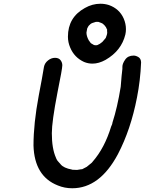

<svg xmlns="http://www.w3.org/2000/svg" viewBox="-20 -986 774 1026"><path d="M366 20Q325 20 289 5Q164 -44 159 -208Q159 -326 187 -475Q206 -573 215 -629Q219 -649 236.5 -663Q254 -677 274 -677Q294 -677 303.5 -664.5Q313 -652 313 -637Q313 -619 287 -491Q257 -336 257 -274Q257 -192 279 -143Q279 -140 282 -137Q282 -131 304 -108Q320 -88 364 -80Q364 -79 366.5 -79Q369 -79 378 -78.5Q387 -78 392 -78Q396 -78 417 -82L416 -81Q418 -81 419.5 -82Q421 -83 432 -88.5Q443 -94 443.5 -94.5Q444 -95 471 -117L475 -122Q539 -195 574 -310Q574 -312 577 -317Q580 -322 581 -331Q607 -411 625 -522Q630 -588 634 -618V-629Q634 -646 649 -667.5Q664 -689 694 -689Q706 -689 719.5 -681Q733 -673 734 -653Q730 -555 712 -465Q679 -294 610 -162Q513 20 366 20ZM474 -646Q451 -646 429 -655Q377 -679 355 -732Q343 -760 343 -790Q343 -893 433 -943Q473 -966 517 -966Q540 -966 562 -959Q618 -939 641 -887Q653 -859 653 -830Q653 -816 650 -802Q629 -715 544 -666Q508 -646 474 -646ZM493 -744Q499 -745 500 -745Q501 -745 502 -746Q513 -750 527 -762L545 -783Q553 -803 553 -810L552 -824L553 -826L546 -841Q542 -845 540 -848.5Q538 -852 535.5 -853.5Q533 -855 530.5 -858Q528 -861 519.5 -864Q511 -867 506 -869H492Q470 -863 464 -858L459 -853Q452 -848 446 -834L442 -812Q442 -793 454 -771Q464 -758 464.5 -756.5Q465 -755 478 -748Q482 -745 484 -745Q486 -745 493 -744Z"/></svg>

Font: Bad Comic
Style: Italic
Weight: 400
Italic angle: -11°
Designer: GGBotNet
Foundry: GGBotNet
Version: 0.95